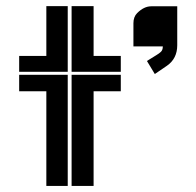

<svg xmlns="http://www.w3.org/2000/svg" viewBox="-20 -611 645 631"><path d="M418.5 -531.7Q418.5 -531.7 418.5 -534.7Q418.5 -555.7 430.7 -567.9Q453.1 -590.3 477.1 -590.3H562.5V-462.4Q562.5 -418.5 528.8 -395L488.8 -367.7L462.9 -410.6L493.7 -429.7Q502.9 -435.1 509 -440.9Q515.1 -446.8 515.1 -458.5H418.5ZM287.6 -590.8V-427.2H377V-375H215.3V-590.8ZM132.3 -427.2V-590.8H202.6V-375H43V-427.2ZM43 -311V-365.2H202.6V0H132.3V-311ZM377 -365.2V-311H287.6V0H215.3V-365.2Z"/></svg>

Font: Ebtekar Inline 2
Style: Inline-2
Weight: 500
Designer: Arman Khorramak
Foundry: Arman Khorramak
Version: Version 2.000